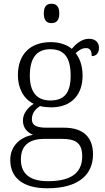

<svg xmlns="http://www.w3.org/2000/svg" viewBox="-20 -770 565 1030"><path d="M256 -646C280 -646 298 -658 298 -698C298 -738 280 -750 256 -750C233 -750 215 -738 215 -698C215 -658 233 -646 256 -646ZM234 240C399 240 479 169 479 58C479 -30 431 -85 323 -85H230C177 -85 151 -97 151 -130C151 -164 171 -186 195 -201C207 -197 237 -194 253 -194C367 -194 423 -265 423 -364C423 -419 407 -458 386 -485C405 -501 419 -512 442 -512C465 -512 472 -494 472 -469C499 -469 511 -488 511 -514C511 -540 494 -562 457 -562C415 -562 383 -529 365 -508C343 -528 301 -544 253 -544C136 -544 76 -473 76 -366C76 -302 103 -240 161 -213C129 -193 103 -162 103 -123C103 -82 129 -58 157 -47C95 -36 35 8 35 88C35 183 102 240 234 240ZM250 -231C180 -231 140 -273 140 -364C140 -462 179 -506 250 -506C323 -506 359 -463 359 -365C359 -269 323 -231 250 -231ZM237 202C125 202 92 149 92 85C92 0 150 -25 217 -25H312C383 -25 421 -5 421 68C421 150 372 202 237 202Z"/></svg>

Font: Noto Serif Light
Style: Regular
Weight: 300
Designer: Monotype Design Team
Foundry: Monotype Imaging Inc.
Version: Version 2.013